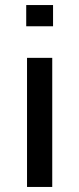

<svg xmlns="http://www.w3.org/2000/svg" viewBox="-20 -740 314 760"><path d="M87 0V-511H186.8V0ZM83.8 -636V-720H190V-636Z"/></svg>

Font: Chivo Medium
Style: Regular
Weight: 500
Designer: Hector Gatti
Foundry: Omnibus-Type
Version: Version 2.002